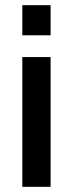

<svg xmlns="http://www.w3.org/2000/svg" viewBox="-20 -720 282 740"><path d="M66 -700H175V-584H66ZM66 -500H175V0H66Z"/></svg>

Font: Cairo SemiBold
Style: Regular
Weight: 600
Designer: Mohamed Gaber, Accademia di Belle Arti di Urbino and others
Foundry: Kief Type Foundry, Accademia di Belle Arti di Urbino and others
Version: Version 3.011